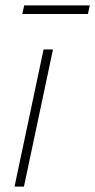

<svg xmlns="http://www.w3.org/2000/svg" viewBox="-20 -694 354 714"><path d="M34 0 142 -510H177L69 0ZM63 -642 70 -674H314L307 -642Z"/></svg>

Font: Saira Semi Condensed Thin
Style: Italic
Weight: 100
Width: 4
Italic angle: -12°
Designer: Hector Gatti with collaboration of the Omnibus-Type team
Foundry: Omnibus-Type
Version: Version 1.001; ttfautohint (v1.8)